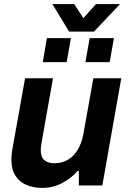

<svg xmlns="http://www.w3.org/2000/svg" viewBox="-20 -910 651 942"><path d="M187 12Q147 12 112.5 -1.5Q78 -15 57 -46Q36 -77 36 -128Q36 -148 39 -168.5Q42 -189 47 -213L103 -526H240L186 -222Q184 -208 182 -196.5Q180 -185 180 -174Q180 -139 198 -124Q216 -109 247 -109Q282 -109 311 -125Q340 -141 360 -173Q380 -205 389 -252L438 -526H575L482 0H367V-71H360Q332 -37 286 -12.5Q240 12 187 12ZM399 -605 420 -723H539L518 -605ZM190 -605 210 -723H328L307 -605ZM319 -755 237 -890H344L389 -821L451 -890H569L441 -755Z"/></svg>

Font: Archivo VF Beta
Style: Italic
Weight: 400
Italic angle: -10°
Designer: Hector Gatti
Foundry: Omnibus-Type
Version: Version 1.002